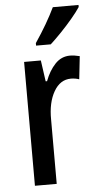

<svg xmlns="http://www.w3.org/2000/svg" viewBox="-54 -800 430 834"><g transform="rotate(-5 160.5 -383.0)"><path d="M265 -550Q274 -550 284.5 -548.5Q295 -547 307 -544L296 -444Q288 -447 278.5 -448.5Q269 -450 260 -450Q213 -450 185.5 -402Q158 -354 159 -280V0H64V-540H137L150 -448H156Q173 -493 200 -521.5Q227 -550 265 -550ZM321 -757Q308 -737 284 -708.5Q260 -680 233.5 -652.5Q207 -625 186 -606H122V-617Q176 -697 209 -766H321Z"/></g></svg>

Font: Noto Sans Telugu ExtraCondensed Medium
Style: Regular
Weight: 500
Width: 2
Designer: Jelle Bosma - Monotype Design Team
Foundry: Monotype Imaging Inc.
Version: Version 2.005; ttfautohint (v1.8.4.7-5d5b)